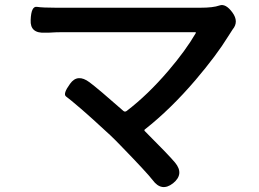

<svg xmlns="http://www.w3.org/2000/svg" viewBox="-20 -719 1040 770"><path d="M674 16Q628 52 592 3Q569 -27 464 -135Q444 -156 423 -176L352 -241Q330 -261 308 -280Q259 -322 245 -332Q231 -342 261 -383Q291 -425 339 -389Q374 -363 475 -274Q481 -269 488 -274Q573 -339 655 -435Q725 -517 765 -586Q767 -590 762 -590H234Q205 -590 176 -588H162Q100 -584 103 -639Q105 -695 128 -691.5Q151 -688 205 -688H783Q835 -688 860 -697Q885 -706 912 -669Q939 -632 913 -601Q910 -597 895 -573Q849 -498 764 -398Q664 -281 561 -200Q557 -197 561 -193Q656 -98 682 -67Q720 -21 674 16Z"/></svg>

Font: Resource Han Rounded CN Medium
Style: Regular
Weight: 500
Designer: Cyano Hao (round all glyphs); Ryoko NISHIZUKA 西塚涼子 (kana, bopomofo & ideographs); Paul D. Hunt (Latin, Greek & Cyrillic)
Foundry: Cyano Hao
Version: 0.990